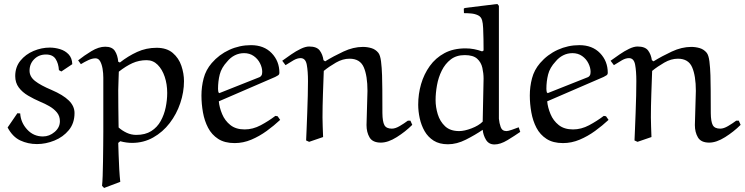

<svg xmlns="http://www.w3.org/2000/svg" viewBox="-20 -704 3727 961"><path d="M341.8 -382.8 287.1 -346.2 274.9 -353Q272.9 -386.2 258.5 -408.7Q244.1 -431.2 210 -431.2Q174.8 -431.2 151.4 -408Q127.9 -384.8 127.9 -350.1Q127.9 -320.3 155.5 -298.6Q183.1 -276.9 237.8 -253.9Q295.9 -229 324.5 -200.9Q353 -172.9 353 -138.2Q353 -87.4 324.5 -52.7Q295.9 -18.1 252.4 -0.5Q209 17.1 165 17.1Q120.1 17.1 81.5 -1Q43 -19 18.1 -65.9L66.9 -137.2L81.1 -136.2Q84 -90.3 116 -55.7Q147.9 -21 194.8 -21Q227.1 -21 253.4 -43.5Q279.8 -65.9 279.8 -97.2Q279.8 -123 264.9 -141.1Q250 -159.2 227.5 -172.1Q205.1 -185.1 181.2 -194.8Q150.4 -208 121.1 -225.1Q91.8 -242.2 74 -266.1Q56.2 -290 56.2 -323.2Q56.2 -368.2 82 -400.1Q107.9 -432.1 147.9 -449Q188 -465.8 229 -465.8Q254.9 -465.8 280.5 -458Q306.2 -450.2 323.5 -431.9Q340.8 -413.6 341.8 -382.8Z M582 206.1 501 236.8 490.7 226.1Q492.7 209 493.9 176.5Q495.1 144 495.6 105Q496.1 65.9 496.6 26.4Q497.1 -13.2 497.1 -45.2Q497.1 -77.1 497.1 -94.2V-314.9Q497.1 -337.9 493.4 -359.9Q489.7 -381.8 481.4 -397Q473.1 -412.1 458 -412.1Q441.9 -412.1 422.4 -403.1Q402.8 -394 384.8 -382.8L371.1 -401.9Q400.9 -425.8 437.5 -448Q474.1 -470.2 506.8 -470.2Q541 -470.2 554.9 -449.2Q568.8 -428.2 571.8 -395L580.1 -391.1Q621.1 -423.3 666.5 -444.1Q711.9 -464.8 763.7 -464.8Q814.5 -464.8 844.7 -439Q875 -413.1 887.9 -374.5Q900.9 -335.9 900.9 -297.9Q900.9 -242.7 882.3 -187.7Q863.8 -132.8 829.3 -87.9Q794.9 -43 746.8 -15.9Q698.7 11.2 641.1 11.2Q612.3 11.2 582 2.9L571.8 11.2Q572.8 34.2 573.7 70.1Q574.7 106 576.9 143.1Q579.1 180.2 582 206.1ZM573.7 -65.9Q591.8 -49.8 614.3 -39.3Q636.7 -28.8 662.1 -28.8Q707 -28.8 737.1 -47.9Q767.1 -66.9 784.4 -98.4Q801.8 -129.9 809.3 -166.5Q816.9 -203.1 816.9 -238.8Q816.9 -282.7 804.4 -319.8Q792 -356.9 769 -379.9Q746.1 -402.8 713.9 -402.8Q675.8 -402.8 642.8 -387.9Q609.9 -373 574.7 -345.2Q574.7 -343.3 574.2 -330.1Q573.7 -316.9 573.2 -300.5Q572.8 -284.2 572.3 -270Q571.8 -255.9 571.8 -252Q571.8 -210.9 572.3 -168Q572.8 -125 573.2 -95.9Q573.7 -66.9 573.7 -65.9Z M1357.4 -318.8 1075.2 -196.8Q1078.1 -166 1091.8 -133.1Q1105.5 -100.1 1133.1 -78.1Q1160.6 -56.2 1204.6 -56.2Q1245.6 -56.2 1284.9 -77.1Q1324.2 -98.1 1358.4 -124L1369.6 -122.1L1382.3 -104Q1351.6 -75.2 1314.9 -48.6Q1278.3 -22 1237.8 -4.9Q1197.3 12.2 1154.3 12.2Q1104.5 12.2 1072 -8.8Q1039.6 -29.8 1021.5 -64.5Q1003.4 -99.1 995.8 -141.6Q988.3 -184.1 988.3 -226.1Q988.3 -270 999.3 -312Q1010.3 -354 1039.6 -388.2Q1076.7 -431.2 1127.9 -454.6Q1179.2 -478 1236.3 -478Q1301.3 -478 1339.8 -438Q1378.4 -397.9 1378.4 -339.8Q1378.4 -331.1 1371.8 -326.9Q1365.2 -322.8 1357.4 -318.8ZM1117.2 -396Q1088.4 -365.2 1079.8 -331.1Q1071.3 -296.9 1071.3 -259.8Q1071.3 -255.9 1071.8 -251.5Q1072.3 -247.1 1073.2 -242.2L1077.6 -237.8L1279.3 -317.9Q1284.2 -319.8 1288.3 -325.9Q1292.5 -332 1292.5 -344.2Q1292.5 -365.2 1281.5 -387.2Q1270.5 -409.2 1250 -423.6Q1229.5 -438 1201.7 -438Q1176.8 -438 1155 -427Q1133.3 -416 1117.2 -396Z M1597.2 -18.1 1527.3 5.9 1512.2 -1Q1513.2 -20 1514.6 -57.1Q1516.1 -94.2 1517.8 -138.7Q1519.5 -183.1 1520.5 -225.6Q1521.5 -268.1 1521.5 -297.9Q1521.5 -347.7 1515.4 -380.4Q1509.3 -413.1 1484.4 -413.1Q1468.3 -413.1 1449.7 -402.6Q1431.2 -392.1 1409.2 -377.9L1392.6 -399.9Q1413.6 -415 1437.5 -431.6Q1461.4 -448.2 1485.4 -459.7Q1509.3 -471.2 1527.3 -471.2Q1565.4 -471.2 1580.3 -451.2Q1595.2 -431.2 1599.1 -402.8L1607.4 -397Q1649.4 -422.9 1699 -446Q1748.5 -469.2 1796.4 -469.2Q1818.4 -469.2 1838.9 -463.1Q1859.4 -457 1873.5 -439.9Q1883.3 -427.7 1887.2 -396.5Q1891.1 -365.2 1892.3 -326.7Q1893.6 -288.1 1893.6 -255.9Q1893.6 -180.7 1894 -137.9Q1894.5 -95.2 1904.1 -77.6Q1913.6 -60.1 1941.4 -60.1Q1958.5 -60.1 1980.5 -73Q2002.4 -85.9 2021.5 -100.1H2034.2L2043.5 -79.1Q2009.3 -44.9 1965.8 -17.6Q1922.4 9.8 1886.2 9.8Q1845.2 9.8 1829.8 -16.1Q1814.5 -42 1814.5 -78.1L1819.3 -249Q1819.3 -324.2 1800.8 -367.2Q1782.2 -410.2 1729.5 -410.2Q1695.3 -410.2 1661.4 -390.6Q1627.4 -371.1 1600.6 -349.1Q1598.6 -294.9 1596.4 -232.9Q1594.2 -170.9 1594.2 -116.2Q1594.2 -95.2 1595.2 -71.5Q1596.2 -47.9 1597.2 -18.1Z M2301.3 -660.2 2306.2 -664.1 2469.2 -684.1 2477.1 -674.8V-109.9Q2479 -87.9 2486.1 -67.9Q2493.2 -47.9 2515.1 -47.9Q2522.9 -47.9 2542 -54.4Q2561 -61 2576.2 -66.9L2584 -43.9Q2555.2 -23.9 2519.8 -2.4Q2484.4 19 2455.1 19Q2426.3 19 2412.4 -4.4Q2398.4 -27.8 2396 -54.2Q2357.9 -28.3 2312 -5.1Q2266.1 18.1 2222.2 18.1Q2179.2 18.1 2150.6 0Q2122.1 -18.1 2105.2 -47.6Q2088.4 -77.1 2080.8 -112.1Q2073.2 -147 2073.2 -180.2Q2073.2 -233.4 2087.6 -283.2Q2102.1 -333 2131.1 -373.5Q2160.2 -414.1 2204.6 -438Q2249 -461.9 2310.1 -461.9Q2332 -461.9 2352.5 -458Q2373 -454.1 2393.1 -446.8L2400.4 -451.2Q2400.4 -478 2399.9 -508.1Q2399.4 -538.1 2398.2 -563.5Q2397 -588.9 2393.1 -602.1Q2388.2 -620.1 2372.8 -627.4Q2357.4 -634.8 2338.4 -636.5Q2319.3 -638.2 2302.2 -638.2ZM2396 -95.2 2400.4 -310.1Q2400.4 -336.9 2394.3 -364.5Q2388.2 -392.1 2368.2 -410.2Q2348.1 -428.2 2306.2 -428.2Q2264.2 -428.2 2236.1 -406.5Q2208 -384.8 2191.2 -350.8Q2174.3 -316.9 2167.2 -277.3Q2160.2 -237.8 2160.2 -203.1Q2160.2 -168 2171.1 -132.1Q2182.1 -96.2 2207.8 -72Q2233.4 -47.9 2278.3 -47.9Q2304.2 -47.9 2340.1 -61.5Q2376 -75.2 2396 -95.2Z M3001 -318.8 2718.8 -196.8Q2721.7 -166 2735.4 -133.1Q2749 -100.1 2776.6 -78.1Q2804.2 -56.2 2848.1 -56.2Q2889.2 -56.2 2928.5 -77.1Q2967.8 -98.1 3002 -124L3013.2 -122.1L3025.9 -104Q2995.1 -75.2 2958.5 -48.6Q2921.9 -22 2881.3 -4.9Q2840.8 12.2 2797.9 12.2Q2748 12.2 2715.6 -8.8Q2683.1 -29.8 2665 -64.5Q2647 -99.1 2639.4 -141.6Q2631.8 -184.1 2631.8 -226.1Q2631.8 -270 2642.8 -312Q2653.8 -354 2683.1 -388.2Q2720.2 -431.2 2771.5 -454.6Q2822.8 -478 2879.9 -478Q2944.8 -478 2983.4 -438Q3022 -397.9 3022 -339.8Q3022 -331.1 3015.4 -326.9Q3008.8 -322.8 3001 -318.8ZM2760.7 -396Q2731.9 -365.2 2723.4 -331.1Q2714.8 -296.9 2714.8 -259.8Q2714.8 -255.9 2715.3 -251.5Q2715.8 -247.1 2716.8 -242.2L2721.2 -237.8L2922.9 -317.9Q2927.7 -319.8 2931.9 -325.9Q2936 -332 2936 -344.2Q2936 -365.2 2925 -387.2Q2914.1 -409.2 2893.6 -423.6Q2873 -438 2845.2 -438Q2820.3 -438 2798.6 -427Q2776.9 -416 2760.7 -396Z M3240.7 -18.1 3170.9 5.9 3155.8 -1Q3156.7 -20 3158.2 -57.1Q3159.7 -94.2 3161.4 -138.7Q3163.1 -183.1 3164.1 -225.6Q3165 -268.1 3165 -297.9Q3165 -347.7 3158.9 -380.4Q3152.8 -413.1 3127.9 -413.1Q3111.8 -413.1 3093.3 -402.6Q3074.7 -392.1 3052.7 -377.9L3036.1 -399.9Q3057.1 -415 3081.1 -431.6Q3105 -448.2 3128.9 -459.7Q3152.8 -471.2 3170.9 -471.2Q3209 -471.2 3223.9 -451.2Q3238.8 -431.2 3242.7 -402.8L3251 -397Q3293 -422.9 3342.5 -446Q3392.1 -469.2 3439.9 -469.2Q3461.9 -469.2 3482.4 -463.1Q3502.9 -457 3517.1 -439.9Q3526.9 -427.7 3530.8 -396.5Q3534.7 -365.2 3535.9 -326.7Q3537.1 -288.1 3537.1 -255.9Q3537.1 -180.7 3537.6 -137.9Q3538.1 -95.2 3547.6 -77.6Q3557.1 -60.1 3585 -60.1Q3602.1 -60.1 3624 -73Q3646 -85.9 3665 -100.1H3677.7L3687 -79.1Q3652.8 -44.9 3609.4 -17.6Q3565.9 9.8 3529.8 9.8Q3488.8 9.8 3473.4 -16.1Q3458 -42 3458 -78.1L3462.9 -249Q3462.9 -324.2 3444.3 -367.2Q3425.8 -410.2 3373 -410.2Q3338.9 -410.2 3304.9 -390.6Q3271 -371.1 3244.1 -349.1Q3242.2 -294.9 3240 -232.9Q3237.8 -170.9 3237.8 -116.2Q3237.8 -95.2 3238.8 -71.5Q3239.7 -47.9 3240.7 -18.1Z"/></svg>

Font: Aref Ruqaa
Style: Regular
Weight: 400
Designer: Abdullah Aref
Version: Version 1.002